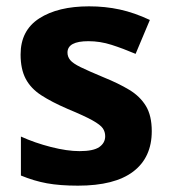

<svg xmlns="http://www.w3.org/2000/svg" viewBox="-20 -576 537 606"><path d="M459 -162Q459 -79 400.5 -34.5Q342 10 226 10Q169 10 128 2.5Q87 -5 46 -22V-145Q90 -125 141 -112Q192 -99 231 -99Q275 -99 293.5 -112Q312 -125 312 -146Q312 -160 304.5 -171Q297 -182 272 -196Q247 -210 194 -232Q143 -254 110 -275.5Q77 -297 61 -327.5Q45 -358 45 -404Q45 -480 104 -518Q163 -556 261 -556Q312 -556 358 -546Q404 -536 453 -513L408 -406Q368 -423 332 -434.5Q296 -446 259 -446Q193 -446 193 -410Q193 -397 201.5 -386.5Q210 -376 234.5 -364Q259 -352 307 -332Q354 -313 388 -292.5Q422 -272 440.5 -241.5Q459 -211 459 -162Z"/></svg>

Font: Noto Sans Devanagari UI
Style: Bold
Weight: 700
Designer: Jelle Bosma - Monotype Design Team
Foundry: Monotype Imaging Inc.
Version: Version 2.004; ttfautohint (v1.8.4.7-5d5b)